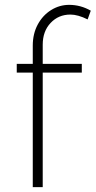

<svg xmlns="http://www.w3.org/2000/svg" viewBox="-20 -771 394 791"><path d="M156 -587V-508H317V-472H156V0H115V-472H49V-508H115V-583Q115 -632 135.5 -670Q156 -708 190.5 -729.5Q225 -751 265 -751Q312 -751 354 -727L341 -691Q301 -711 270 -711Q221 -711 188.5 -676.5Q156 -642 156 -587Z"/></svg>

Font: Montserrat arm2 ExtraLight
Style: Regular
Weight: 275
Designer: Julieta Ulanovsky
Foundry: Julieta Ulanovsky
Version: Version 6.000